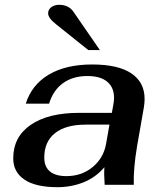

<svg xmlns="http://www.w3.org/2000/svg" viewBox="-20 -768 680 798"><path d="M35 -110Q35 -199 107.5 -249Q180 -299 309 -299H445L451 -333Q454 -348 454 -361Q454 -405 425.5 -428.5Q397 -452 343 -452Q283 -452 242 -422.5Q201 -393 184 -337H87Q112 -416 183 -458Q254 -500 363 -500Q471 -500 526 -463Q581 -426 581 -357Q581 -340 578 -322L550 -162Q534 -68 536 0H415Q413 -30 413 -43Q413 -62 414 -73Q377 -30 326.5 -10Q276 10 219 10Q128 10 81.5 -21.5Q35 -53 35 -110ZM421 -171 435 -250H336Q253 -250 208.5 -214.5Q164 -179 164 -113Q164 -75 187.5 -55.5Q211 -36 256 -36Q320 -36 365.5 -74Q411 -112 421 -171ZM212 -668Q180 -693 180 -713Q180 -728 193 -738Q206 -748 226 -748Q266 -748 286 -718L395 -560H347Z"/></svg>

Font: Fahkwang SemiBold
Style: Italic
Weight: 600
Italic angle: -10°
Version: Version 1.000; ttfautohint (v1.6)